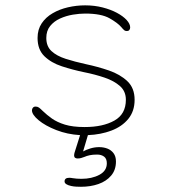

<svg xmlns="http://www.w3.org/2000/svg" viewBox="-20 -508 659 736"><path d="M290.5 208Q281.5 208 272 207.5Q262.5 207 253 205Q227.5 199.5 227.5 187.5Q227.5 180.5 232 177Q236.5 173.5 245.5 173.5Q251.5 173.5 259 175Q264.5 176 274.2 176.8Q284 177.5 292 177.5Q332 177.5 360.8 162.2Q389.5 147 389.5 118Q389.5 100 378.8 92.2Q368 84.5 352.5 84.5Q335.5 84.5 324 87Q312.5 89.5 303.5 93.5Q297 96 290.8 97.8Q284.5 99.5 277.5 99.5Q271.5 99.5 267.8 96.8Q264 94 264 87Q264 84 265.2 79.2Q266.5 74.5 268 70L287 10Q237.5 7 195.5 -9.5Q153.5 -26 128 -47.2Q102.5 -68.5 102.5 -85Q102.5 -91 106.2 -95.2Q110 -99.5 116.5 -99.5Q124 -99.5 129.5 -95.5Q135 -91.5 144 -82.5Q159.5 -67.5 179.2 -53.5Q199 -39.5 229 -30.2Q259 -21 304.5 -21Q374.5 -21 418.5 -45.8Q462.5 -70.5 462.5 -125.5Q462.5 -158 440 -178Q417.5 -198 380.8 -210.5Q344 -223 301 -231.5Q258 -240.5 217.2 -253.8Q176.5 -267 150.2 -292.5Q124 -318 124 -362.5Q124 -395 139.8 -418.5Q155.5 -442 181.8 -457.2Q208 -472.5 240.5 -480Q273 -487.5 306.5 -487.5Q342 -487.5 373.2 -479.5Q404.5 -471.5 428.2 -458.8Q452 -446 465.5 -431.2Q479 -416.5 479 -403Q479 -397 475.8 -393Q472.5 -389 466.5 -389Q460 -389 456 -392.2Q452 -395.5 445 -404Q431.5 -420 399.8 -438Q368 -456 306.5 -456Q285 -456 259.2 -451.8Q233.5 -447.5 210.2 -437Q187 -426.5 172.2 -408.2Q157.5 -390 157.5 -362.5Q157.5 -330.5 177.5 -312Q197.5 -293.5 231.8 -282.5Q266 -271.5 309.5 -262Q354.5 -252.5 397.5 -237.8Q440.5 -223 468.2 -196.8Q496 -170.5 496 -125.5Q496 -82 472 -52.5Q448 -23 407.2 -7.5Q366.5 8 317 10L298.5 72.5Q310 66 326.5 61Q343 56 360 56Q377 56 391.5 61.5Q406 67 415.2 79.2Q424.5 91.5 424.5 111Q424.5 143.5 406 165.2Q387.5 187 357.2 197.5Q327 208 290.5 208Z"/></svg>

Font: Sono ExtraLight
Style: Regular
Weight: 200
Designer: Tyler Finck
Foundry: Tyler Finck
Version: Version 2.112